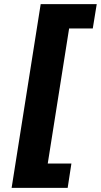

<svg xmlns="http://www.w3.org/2000/svg" viewBox="-20 -725 486 925"><path d="M36 180 176 -705H446L427 -588H313L210 63H324L306 180Z"/></svg>

Font: Nunito Sans 9pt ExtraBold
Style: Italic
Weight: 800
Italic angle: -9°
Version: Version 3.101;gftools[0.9.27]